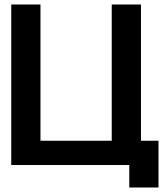

<svg xmlns="http://www.w3.org/2000/svg" viewBox="-20 -734 745 854"><path d="M160 -108H477V-714H607V-108H685V100H555V0H30V-714H160Z"/></svg>

Font: Non Bureau Medium
Style: Regular
Weight: 500
Designer: Jona Saucedo
Foundry: Non Foundry
Version: Version 1.000; ttfautohint (v1.8.4)